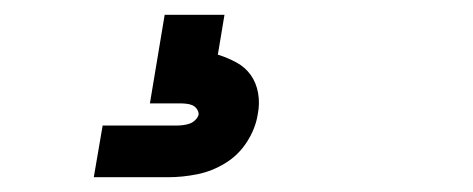

<svg xmlns="http://www.w3.org/2000/svg" viewBox="-20 -20 640 260"><path d="M107 220 119 150H219Q223 150 227.5 149.5Q232 149 236.5 147.5Q241 146 244.5 142.5Q248 139 249 135Q249 131 246.5 127.5Q244 124 240.5 122.5Q237 121 232.5 120.5Q228 120 224 120H183L203 0H284L275 54Q288 58 300 64.5Q312 71 319.5 81.5Q327 92 329.5 106Q332 120 329 135Q326 154 314.5 172Q303 190 285 201Q267 212 247 216Q227 220 207 220Z"/></svg>

Font: Iosevka Curly MdExObl
Style: Regular
Weight: 500
Width: 7
Italic angle: -9°
Monospace: yes
Designer: Belleve Invis
Foundry: Belleve Invis
Version: Version 11.1.0; ttfautohint (v1.8.3)